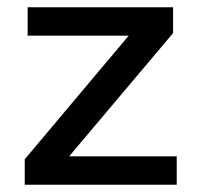

<svg xmlns="http://www.w3.org/2000/svg" viewBox="-20 -508 546 528"><path d="M170 -78H466V0H48V-70L334 -410H56V-488H456V-417Z"/></svg>

Font: wassup Sans
Style: Medium
Weight: 600
Version: Version 2.001